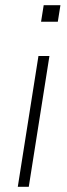

<svg xmlns="http://www.w3.org/2000/svg" viewBox="-20 -714 258 734"><path d="M48 0 127 -500H169L90 0ZM137 -631 147 -694H211L201 -631Z"/></svg>

Font: Mulish ExtraLight ExtraLight
Style: Italic
Weight: 250
Italic angle: -9°
Version: Version 3.603